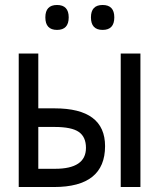

<svg xmlns="http://www.w3.org/2000/svg" viewBox="-20 -751 640 771"><path d="M133.8 -315.9H199.2Q401.9 -315.9 401.9 -164.1Q401.9 0 196.8 0H55.2V-536.1H133.8ZM133.8 -241.2V-73.2H201.2Q325.2 -73.2 325.2 -157.2Q325.2 -201.2 296.4 -221.2Q267.6 -241.2 199.2 -241.2ZM543.9 0H464.8V-536.1H543.9ZM209 -731Q255.9 -731 255.9 -681.2Q255.9 -630.9 209 -630.9Q162.1 -630.9 162.1 -681.2Q162.1 -731 209 -731ZM392.1 -731Q439 -731 439 -681.2Q439 -630.9 392.1 -630.9Q345.2 -630.9 345.2 -681.2Q345.2 -731 392.1 -731Z"/></svg>

Font: WenQuanYi Micro Hei Mono
Style: Regular
Weight: 400
Foundry: Ascender Corporation
Version: Version 0.2.0-beta